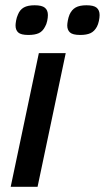

<svg xmlns="http://www.w3.org/2000/svg" viewBox="-20 -716 402 736"><path d="M21 0 128.9 -512.2H231.9L124 0ZM163.6 -658.2Q163.6 -648.4 160.9 -635.7Q158.2 -623 152.8 -613.8Q143.6 -595.7 128.7 -588.9Q113.8 -582 88.9 -582Q60.1 -582 49.8 -591.6Q39.6 -601.1 39.6 -618.2Q39.6 -625 41.7 -637.2Q43.9 -649.4 48.8 -660.2Q56.2 -678.7 71.3 -687.3Q86.4 -695.8 112.8 -695.8Q140.6 -695.8 152.1 -686.3Q163.6 -676.8 163.6 -658.2ZM361.8 -658.2Q361.8 -648.4 359.1 -635.7Q356.4 -623 351.6 -613.8Q341.8 -595.7 326.9 -588.9Q312 -582 287.6 -582Q258.8 -582 248.3 -591.6Q237.8 -601.1 237.8 -618.2Q237.8 -625 240 -637.2Q242.2 -649.4 246.6 -660.2Q254.9 -678.7 270 -687.3Q285.2 -695.8 311.5 -695.8Q339.4 -695.8 350.6 -686.3Q361.8 -676.8 361.8 -658.2Z"/></svg>

Font: Clear Sans Medium
Style: Italic
Weight: 500
Italic angle: -12°
Foundry: Intel Corporation
Version: Version 1.00